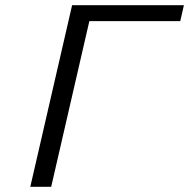

<svg xmlns="http://www.w3.org/2000/svg" viewBox="-20 -715 724 735"><path d="M96 0 256 -695H684L670 -634H322L176 0Z"/></svg>

Font: Coval
Style: ExtraLight Italic
Weight: 200
Foundry: Context Ltd
Version: Version 001.000